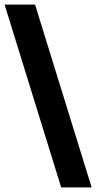

<svg xmlns="http://www.w3.org/2000/svg" viewBox="-34 -731 420 838"><path d="M366 87H233L-14 -711H119Z"/></svg>

Font: Bricolage Grotesque 24pt
Style: Bold
Weight: 700
Designer: Mathieu Triay
Foundry: Atelier Triay
Version: Version 1.001;gftools[0.9.33.dev8+g029e19f]